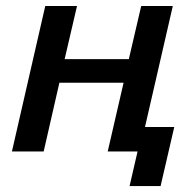

<svg xmlns="http://www.w3.org/2000/svg" viewBox="-20 -508 620 644"><path d="M466.3 -82H564.5L518.6 116.2H414.6L441.4 0H341.3L394.5 -230.5H179.2L126.5 0H20L131.8 -487.8H238.3L196.8 -309.6H412.1L453.6 -487.8H559.6Z"/></svg>

Font: Acari Sans SemiBold
Style: Italic
Weight: 600
Italic angle: -13°
Designer: Alfredo Marco Pradil and Stefan Peev
Foundry: Hanken Design Co.
Version: Version 1.045;January 11, 2019;FontCreator 11.5.0.2425 64-bi